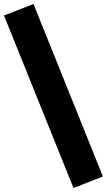

<svg xmlns="http://www.w3.org/2000/svg" viewBox="-32 -825 534 960"><path d="M335.5 115 -12 -747.5 135.5 -805 482.5 57.5Z"/></svg>

Font: Geologica Thin Cursive ExtraBold
Style: Regular
Weight: 800
Version: Version 1.010;gftools[0.9.28]